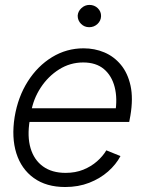

<svg xmlns="http://www.w3.org/2000/svg" viewBox="-20 -750 588 782"><path d="M245.6 11.7Q168.5 11.7 117.7 -24.9Q66.9 -61.5 46.6 -125.7Q26.4 -189.9 39.6 -273.4Q53.2 -355.5 93.3 -418.5Q133.3 -481.4 192.1 -517.3Q251 -553.2 320.3 -553.2Q365.7 -553.2 405 -536.6Q444.3 -520 472.4 -486.1Q500.5 -452.1 511.7 -400.9Q522.9 -349.6 511.2 -279.8L506.3 -253.4H80.1L89.4 -309.1H481.9L449.2 -290Q459 -349.1 447 -395.5Q435.1 -441.9 403.1 -468.8Q371.1 -495.6 318.8 -495.6Q265.6 -495.6 220.7 -467.3Q175.8 -439 145.8 -393.1Q115.7 -347.2 106.4 -292.5L101.1 -259.8Q90.3 -194.3 104.5 -146.5Q118.7 -98.6 155 -72.3Q191.4 -45.9 247.1 -45.9Q287.1 -45.9 319.1 -58.8Q351.1 -71.8 375 -92.8Q398.9 -113.8 413.1 -137.7L470.7 -114.3Q452.6 -80.1 420.2 -51.5Q387.7 -22.9 343.5 -5.6Q299.3 11.7 245.6 11.7ZM343.3 -639.2Q323.7 -639.2 310.1 -652.8Q296.4 -666.5 296.4 -686Q297.4 -703.6 311.5 -716.8Q325.7 -730 344.2 -730Q364.3 -730 378.2 -716.6Q392.1 -703.1 391.6 -684.1Q391.1 -665.5 377 -652.3Q362.8 -639.2 343.3 -639.2Z"/></svg>

Font: Inter Tight Light
Style: Italic
Weight: 300
Italic angle: -9.39999°
Designer: Rasmus Andersson
Foundry: rsms
Version: Version 3.004